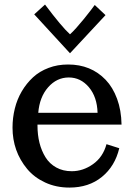

<svg xmlns="http://www.w3.org/2000/svg" viewBox="-20 -827 602 860"><path d="M291 13.2Q231.4 13.2 182.4 -9.5Q133.3 -32.2 101.6 -70.3Q36.1 -149.4 36.1 -255.4Q36.1 -299.3 46.4 -340.8Q56.6 -382.3 77.6 -418Q98.6 -453.6 127.9 -480.7Q157.2 -507.8 197.8 -522.9Q237.3 -538.1 285.2 -538.1Q387.2 -538.1 453.1 -469.7Q485.4 -436 504.4 -384.5Q523.4 -333 524.4 -269H147.9V-265.1Q147.9 -180.2 184.1 -122.1Q202.1 -93.3 232.2 -76.7Q262.2 -60.1 301.3 -60.1Q352.1 -60.1 396.7 -91.8Q441.4 -123.5 457 -181.2L514.2 -163.1Q495.1 -82.5 436.5 -34.7Q377.9 13.2 291 13.2ZM151.4 -321.8H417Q415 -392.6 378.2 -436.3Q341.3 -480 288.1 -480Q234.4 -480 195.8 -436.3Q157.2 -392.6 151.4 -321.8ZM293.5 -588.4 133.3 -762.7 181.6 -806.6Q256.3 -707 293.5 -673.3Q305.2 -683.6 321.8 -702.1Q338.4 -720.7 355.5 -741.7Q372.6 -762.7 385.3 -779.3L404.3 -804.7L452.6 -759.3Z"/></svg>

Font: Trocchi
Style: Regular
Weight: 400
Designer: Vernon Adams
Foundry: Vernon Adams
Version: Version 1.101; ttfautohint (v1.8.4.7-5d5b);gftools[0.9.27]